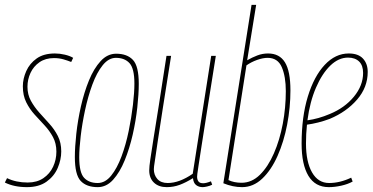

<svg xmlns="http://www.w3.org/2000/svg" viewBox="-33 -760 1533 790"><path d="M-13 -9 -4 -27Q33 -9 81 -9Q119 -9 145.5 -27Q172 -45 185.5 -74Q199 -103 199 -136Q199 -170 185 -196Q171 -222 150.5 -244Q130 -266 109.5 -288.5Q89 -311 75 -339Q61 -367 61 -405Q61 -436 75 -467.5Q89 -499 118 -519.5Q147 -540 193 -540Q213 -540 234 -535Q255 -530 268 -522L260 -505Q245 -511 227.5 -516Q210 -521 189 -521Q154 -521 129.5 -504Q105 -487 92.5 -460Q80 -433 80 -403Q80 -371 94 -345.5Q108 -320 128.5 -297Q149 -274 170 -251Q191 -228 205 -200.5Q219 -173 219 -137Q219 -103 204.5 -69Q190 -35 158.5 -12.5Q127 10 78 10Q25 10 -13 -9Z M369 10Q323 10 299 -15.5Q275 -41 275 -114Q275 -155 281 -210Q287 -265 300 -322.5Q313 -380 333 -429Q353 -478 381 -508.5Q409 -539 445 -539Q490 -539 514 -513.5Q538 -488 538 -415Q538 -374 532 -318.5Q526 -263 513 -206Q500 -149 480 -100Q460 -51 432.5 -20.5Q405 10 369 10ZM369 -7Q400 -7 424.5 -37.5Q449 -68 467 -116.5Q485 -165 496.5 -221Q508 -277 514 -328.5Q520 -380 520 -416Q520 -478 500 -500Q480 -522 444 -522Q414 -522 389.5 -491.5Q365 -461 347 -412Q329 -363 317 -307Q305 -251 299 -199.5Q293 -148 293 -113Q293 -50 313 -28.5Q333 -7 369 -7Z M653 10Q620 10 600.5 -8.5Q581 -27 581 -59Q581 -74 585.5 -104.5Q590 -135 598.5 -189Q607 -243 620.5 -326.5Q634 -410 652 -530H671Q650 -397 636.5 -312Q623 -227 616 -178.5Q609 -130 605.5 -107Q602 -84 601 -76.5Q600 -69 600 -64Q600 -40 614.5 -23.5Q629 -7 657 -7Q705 -7 760 -45L836 -530H855Q833 -391 818.5 -300.5Q804 -210 796 -157.5Q788 -105 784 -79.5Q780 -54 779 -45Q778 -36 778 -33Q778 -21 783.5 -13.5Q789 -6 803 -6Q815 -6 835 -14L840 0Q830 5 818.5 7.5Q807 10 801 10Q785 10 774 1.5Q763 -7 761 -27Q732 -9 706.5 0.5Q681 10 653 10Z M1021 -740 984 -512Q1005 -524 1026 -532Q1047 -540 1070 -540Q1117 -540 1139.5 -503.5Q1162 -467 1162 -388Q1162 -318 1148.5 -247.5Q1135 -177 1109 -118.5Q1083 -60 1046 -25Q1009 10 963 10Q925 10 886 -6L1002 -740ZM1068 -522Q1049 -522 1025 -513.5Q1001 -505 981 -491L907 -19Q930 -8 961 -8Q1003 -8 1036.5 -41Q1070 -74 1094 -129Q1118 -184 1130.5 -250.5Q1143 -317 1143 -385Q1143 -445 1126.5 -483.5Q1110 -522 1068 -522Z M1418 -13Q1398 -2 1371 4Q1344 10 1320 10Q1264 10 1236 -36.5Q1208 -83 1208 -169Q1208 -279 1233.5 -362.5Q1259 -446 1303 -493Q1347 -540 1402 -540Q1441 -540 1460.5 -519Q1480 -498 1480 -464Q1480 -401 1436.5 -350.5Q1393 -300 1324 -271Q1300 -262 1276 -256Q1252 -250 1230 -247Q1226 -209 1226 -170Q1226 -94 1251 -50.5Q1276 -7 1321 -7Q1366 -7 1412 -29ZM1399 -523Q1360 -523 1326 -490Q1292 -457 1267 -399Q1242 -341 1232 -265Q1277 -271 1324 -291Q1385 -316 1423 -362Q1461 -408 1461 -460Q1461 -491 1444.5 -507Q1428 -523 1399 -523Z"/></svg>

Font: Georama Condensed Thin
Style: Italic
Weight: 100
Width: 3
Italic angle: -9°
Designer: Jean-Baptiste Levee
Foundry: Production Type
Version: Version 1.000